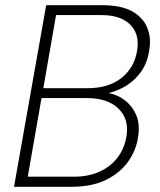

<svg xmlns="http://www.w3.org/2000/svg" viewBox="-20 -720 615 740"><path d="M34 0 158 -700H373Q446 -700 488 -677Q530 -654 546.5 -615.5Q563 -577 556 -532Q549 -476 520 -438.5Q491 -401 450 -380.5Q409 -360 365 -355L372 -364Q415 -363 449.5 -341.5Q484 -320 502 -283Q520 -246 513 -198Q507 -145 475.5 -99.5Q444 -54 389 -27Q334 0 255 0ZM87 -39H265Q321 -39 364 -58.5Q407 -78 434 -114Q461 -150 468 -199Q477 -263 435.5 -302.5Q394 -342 314 -342H140ZM147 -380H317Q400 -380 450 -421Q500 -462 509 -529Q515 -568 501 -598Q487 -628 454 -645Q421 -662 368 -662H196Z"/></svg>

Font: DM Sans 12pt ExtraLight
Style: Italic
Weight: 250
Italic angle: -10°
Version: Version 4.004;gftools[0.9.30]